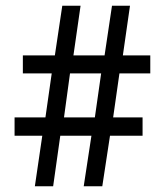

<svg xmlns="http://www.w3.org/2000/svg" viewBox="-20 -652 578 672"><path d="M128 -177 102 0H166L191 -177H300L273 0H338L365 -177H479V-241H376L398 -395H506V-458H410L435 -632H372L346 -458H237L262 -632H198L172 -458H60V-395H161L139 -241H31V-177ZM312 -241H204L225 -395H334Z"/></svg>

Font: Noto Sans Devanagari UI Condensed
Style: Regular
Weight: 400
Width: 3
Designer: Jelle Bosma - Monotype Design Team
Foundry: Monotype Imaging Inc.
Version: Version 2.004